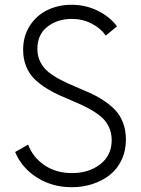

<svg xmlns="http://www.w3.org/2000/svg" viewBox="-20 -780 595 810"><path d="M282.7 9.8Q200.2 9.8 135.7 -31.2Q71.3 -72.3 43.9 -138.7L98.6 -169.9Q119.1 -115.7 168 -82.8Q216.8 -49.8 283.7 -49.8Q355 -49.8 403.1 -87.2Q451.2 -124.5 451.2 -189Q451.2 -220.7 438.5 -246.3Q425.8 -272 404.1 -289.6Q382.3 -307.1 354.2 -322.3Q326.2 -337.4 295.2 -350.3Q264.2 -363.3 233.4 -377Q202.6 -390.6 174.6 -408.2Q146.5 -425.8 124.8 -447.3Q103 -468.8 90.3 -500Q77.6 -531.2 77.6 -569.8Q77.6 -628.4 106.4 -672.4Q135.3 -716.3 180.9 -738Q226.6 -759.8 281.2 -759.8Q341.8 -759.8 392.6 -734.6Q443.4 -709.5 473.6 -668.9L426.3 -629.9Q403.8 -661.6 366 -680.9Q328.1 -700.2 282.7 -700.2Q222.2 -700.2 179.9 -667.2Q137.7 -634.3 137.7 -573.7Q137.7 -543 150.4 -518.1Q163.1 -493.2 184.8 -475.8Q206.5 -458.5 234.6 -443.8Q262.7 -429.2 293.7 -416.3Q324.7 -403.3 355.5 -389.6Q386.2 -376 414.3 -357.9Q442.4 -339.8 464.1 -317.9Q485.8 -295.9 498.5 -263.4Q511.2 -231 511.2 -191.4Q511.2 -143.6 492.7 -104.7Q474.1 -65.9 442.4 -41.3Q410.6 -16.6 369.6 -3.4Q328.6 9.8 282.7 9.8Z"/></svg>

Font: Now Alt Light
Style: Regular
Weight: 300
Designer: Alfredo Marco Pradil
Foundry: Alfredo Marco Pradil
Version: Version 1.002;PS 001.002;hotconv 1.0.88;makeotf.lib2.5.64775